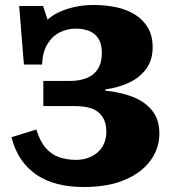

<svg xmlns="http://www.w3.org/2000/svg" viewBox="-20 -737 687 771"><path d="M316 14Q259 14 211.5 2Q164 -10 127 -35Q90 -60 64.5 -97.5Q39 -135 26 -186L126 -217Q140 -170 163.5 -143Q187 -116 218.5 -105.5Q250 -95 285 -95Q319 -95 347 -108.5Q375 -122 391 -147.5Q407 -173 407 -207Q407 -237 397.5 -257Q388 -277 371.5 -289Q355 -301 331.5 -306Q308 -311 281 -311H154V-412H261Q299 -412 328 -423.5Q357 -435 373 -460Q389 -485 389 -525Q389 -560 375.5 -581.5Q362 -603 338.5 -612.5Q315 -622 285 -622Q250 -622 220 -607Q190 -592 170.5 -560Q151 -528 149 -478H76L57 -713H153L171 -658Q189 -675 216.5 -688Q244 -701 279.5 -709Q315 -717 356 -717Q404 -717 446.5 -708Q489 -699 522 -678.5Q555 -658 574 -625.5Q593 -593 593 -547Q593 -496 567 -460.5Q541 -425 498 -405Q455 -385 403 -378V-373Q464 -367 513 -348Q562 -329 591 -293Q620 -257 620 -200Q620 -143 585.5 -94Q551 -45 483 -15.5Q415 14 316 14Z"/></svg>

Font: Literata 18pt ExtraBold
Style: Regular
Weight: 800
Designer: Latin by Veronika Burian and Jose Scaglione. Greek by Irene Vlachou. Cyrillic by Vera Evstafieva.
Foundry: TypeTogether
Version: Version 3.103;gftools[0.9.29]